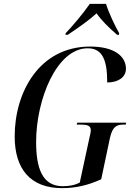

<svg xmlns="http://www.w3.org/2000/svg" viewBox="-20 -964 686 994"><path d="M320 -792 319 -784H331C385 -820 441 -859 480 -895C505 -859 540 -824 586 -784H596L597 -792C576 -828 541 -902 529 -944H445C413 -898 360 -834 320 -792ZM302 10C372 10 437 -5 504 -36L549 -249C563 -312 586 -319 622 -319H631L633 -329H380L377 -319H397C431 -319 450 -314 450 -290C450 -279 446 -264 442 -246L393 -19C367 -5 336 0 305 0C198 0 167 -95 167 -229C167 -450 274 -714 434 -714C514 -714 535 -647 535 -537C589 -537 632 -562 632 -608C632 -674 570 -723 447 -723C183 -723 56 -486 56 -258C56 -88 138 10 302 10Z"/></svg>

Font: Noto Serif Display Condensed Medium
Style: Italic
Weight: 500
Width: 3
Italic angle: -12°
Designer: Monotype Design Team
Foundry: Monotype Imaging Inc.
Version: Version 2.009